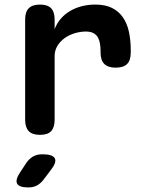

<svg xmlns="http://www.w3.org/2000/svg" viewBox="-20 -580 640 840"><path d="M155 10Q121 10 105.5 -6.5Q90 -23 90 -56V-495Q90 -528 106 -544Q122 -560 155 -560Q188 -560 203.5 -544Q219 -528 219 -495V-452Q228 -477 245 -497Q262 -517 285 -531Q308 -545 336.5 -552.5Q365 -560 397 -560Q440 -560 469.5 -545.5Q499 -531 517.5 -504.5Q536 -478 544 -441Q552 -404 552 -361V-350Q552 -316 536 -300Q520 -284 486 -284Q453 -284 436.5 -300Q420 -316 420 -350V-355Q420 -373 417.5 -388.5Q415 -404 408.5 -416Q402 -428 389 -435Q376 -442 356 -442Q331 -442 306.5 -434.5Q282 -427 262.5 -413Q243 -399 231 -379Q219 -359 219 -335V-56Q219 -23 204 -6.5Q189 10 155 10ZM95 133Q108 114 125 104.5Q142 95 165 95Q211 95 220 113Q229 131 200 167L169 208Q156 224 140.5 232Q125 240 104 240Q64 240 55 223.5Q46 207 68 174Z"/></svg>

Font: Maple Mono
Style: Bold
Weight: 700
Monospace: yes
Designer: subframe7536
Version: Version 7.200